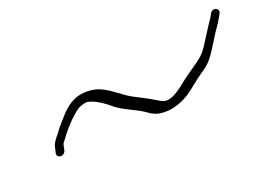

<svg xmlns="http://www.w3.org/2000/svg" viewBox="-28 -645 966 722"><g transform="rotate(-30 455.5 -283.5)"><path d="M111 -235C105 -221 122 -209 136 -218C141 -221 144 -226 146 -231L150 -242C152 -246 153 -250 156 -253C186 -282 227 -318 270 -338C281 -342 299 -345 311 -342C343 -329 369 -299 387 -278C411 -250 451 -228 479 -202C496 -184 511 -170 542 -164C595 -153 645 -173 675 -190L710 -209C741 -225 757 -229 777 -244C799 -260 827 -293 846 -314C862 -333 883 -351 897 -369L905 -379C923 -397 896 -418 879 -397L871 -387C844 -360 817 -328 788 -298C759 -268 722 -259 676 -235C651 -224 590 -180 556 -204C549 -209 542 -215 532 -224C514 -240 485 -261 466 -276C437 -299 412 -335 379 -357C359 -370 333 -381 291 -379C243 -372 219 -348 190 -326C178 -317 167 -307 157 -297C138 -280 124 -271 116 -246Z"/></g></svg>

Font: Stray Cat
Style: SuExtObl
Weight: 400
Version: Version 1.0